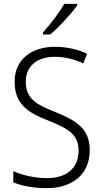

<svg xmlns="http://www.w3.org/2000/svg" viewBox="-20 -967 533 997"><path d="M381 -939V-947H314C288 -902 242 -842 203 -798V-788H241C287 -827 351 -896 381 -939ZM446 -187C446 -298 379 -340 265 -386C168 -425 114 -454 114 -543C114 -625 174 -672 264 -672C312 -672 363 -661 413 -638L432 -688C385 -710 328 -724 265 -724C144 -724 55 -658 56 -542C56 -428 123 -383 228 -342C339 -298 388 -267 388 -184C388 -94 325 -42 225 -42C159 -42 95 -58 49 -78V-20C93 -2 151 10 223 10C355 10 446 -61 446 -187Z"/></svg>

Font: Noto Sans Malayalam SemiCondensed Light
Style: Regular
Weight: 300
Width: 4
Designer: Jelle Bosma - Monotype Design Team
Foundry: Monotype Imaging Inc.
Version: Version 2.104